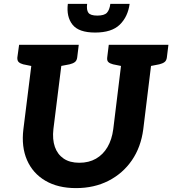

<svg xmlns="http://www.w3.org/2000/svg" viewBox="-20 -957 884 985"><path d="M370 8Q277 8 212.5 -30Q148 -68 118.5 -136Q89 -204 100 -294L154 -727H308L254 -295Q248 -242 261.5 -203.5Q275 -165 306.5 -143.5Q338 -122 387 -122Q436 -122 472.5 -143Q509 -164 531.5 -202.5Q554 -241 561 -294L614 -727H768L715 -294Q703 -202 656.5 -134.5Q610 -67 536.5 -29.5Q463 8 370 8ZM176 -727 148 -617 99 -627Q84 -631 76 -638.5Q68 -646 69 -662L78 -727ZM384 -727 376 -662Q374 -646 364 -638.5Q354 -631 337 -627L285 -617L286 -727ZM636 -727 609 -617 560 -627Q544 -631 536 -638.5Q528 -646 530 -662L538 -727ZM844 -727 836 -662Q834 -646 824 -638.5Q814 -631 797 -627L746 -617V-727ZM468 -790Q384 -790 352 -830.5Q320 -871 328 -937H427Q423 -906 433.5 -891.5Q444 -877 479 -877Q515 -877 528.5 -891.5Q542 -906 546 -937H645Q636 -871 594.5 -830.5Q553 -790 468 -790Z"/></svg>

Font: Aleo ExtraBold
Style: Italic
Weight: 800
Italic angle: -7°
Designer: Alessio Laiso
Foundry: Alessio Laiso
Version: Version 2.001;gftools[0.9.29]